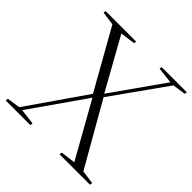

<svg xmlns="http://www.w3.org/2000/svg" viewBox="-188 -889 1047 1047"><g transform="rotate(45 335.5 -365.0)"><path d="M4 0 6 -15 82 -26 315 -362 122 -705 43 -716 45 -730H280L278 -716L192 -704L358 -406L569 -705L475 -716L477 -730H671L669 -716L593 -705L369 -390L577 -26L656 -15L654 0H419L421 -15L507 -26L328 -345L105 -26L196 -15L194 0Z"/></g></svg>

Font: Literata 72pt Light
Style: Italic
Weight: 300
Italic angle: -2°
Designer: Latin by Veronika Burian and Jose Scaglione. Greek by Irene Vlachou. Cyrillic by Vera Evstafieva
Foundry: TypeTogether
Version: Version 3.002